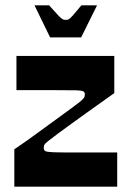

<svg xmlns="http://www.w3.org/2000/svg" viewBox="-20 -704 488 724"><path d="M34 0V-141Q55 -155 82.5 -174.5Q110 -194 139 -215.5Q168 -237 196 -257Q224 -277 246 -293.5Q268 -310 280 -319Q293 -330 296.5 -335Q300 -340 300 -349Q300 -356 294 -359.5Q288 -363 265.5 -363.5Q243 -364 193 -364Q164 -364 144.5 -364Q125 -364 102.5 -364Q80 -364 42 -364V-493H411V-353Q390 -338 362.5 -318.5Q335 -299 305 -277.5Q275 -256 247.5 -236Q220 -216 197.5 -199.5Q175 -183 164 -174Q150 -163 147.5 -158.5Q145 -154 145 -146Q145 -138 150.5 -134.5Q156 -131 179 -130Q202 -129 253 -129Q281 -129 305.5 -129Q330 -129 358 -129Q386 -129 422 -129V0ZM169 -563 110 -684H165Q190 -656 200.5 -645Q211 -634 216 -631.5Q221 -629 228 -629Q235 -629 239.5 -631.5Q244 -634 254 -645Q264 -656 287 -684H346L286 -563Z"/></svg>

Font: Ojuju
Style: Bold
Weight: 700
Designer: Chisaokwu Joboson, Mirko Velimirovic
Foundry: Udi Foundry
Version: Version 1.000